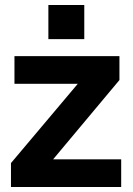

<svg xmlns="http://www.w3.org/2000/svg" viewBox="-20 -750 534 770"><path d="M24 -96 292 -414H38V-525H459V-429L193 -111H466V0H24ZM174 -593V-730H318V-593Z"/></svg>

Font: Boldmen
Style: Bold
Weight: 700
Designer: Matt McInerney, Pablo Impallari, Rodrigo Fuenzalida
Foundry: LIVING CONCEPT
Version: Version 1.000